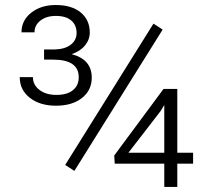

<svg xmlns="http://www.w3.org/2000/svg" viewBox="-20 -735 816 755"><path d="M272.5 -63 236.3 -86.4 583.5 -642.1 619.6 -618.7ZM677.2 -134.3H739.3V-91.3H677.2V0H626V-91.3H431.2L429.2 -123.5L623 -385.3H677.2ZM484.9 -134.3H626V-321.8L610.8 -297.4ZM153.3 -540.5H195.3Q234.9 -541.5 258.1 -559.1Q281.2 -576.7 281.2 -606Q281.2 -636.2 260.3 -654.3Q239.3 -672.4 199.7 -672.4Q162.6 -672.4 139.2 -654.3Q115.7 -636.2 115.7 -607.9H64.5Q64.5 -654.8 102.8 -685.1Q141.1 -715.3 199.2 -715.3Q261.7 -715.3 297.4 -686Q333 -656.7 333 -606.9Q333 -579.6 314.5 -556.6Q295.9 -533.7 261.7 -522Q340.8 -501.5 340.8 -429.7Q340.8 -379.9 302.2 -349.6Q263.7 -319.3 200.2 -319.3Q137.2 -319.3 97.4 -350.3Q57.6 -381.3 57.6 -431.6H109.4Q109.4 -401.4 135 -381.6Q160.6 -361.8 201.7 -361.8Q244.1 -361.8 266.8 -380.4Q289.6 -398.9 289.6 -431.2Q289.6 -500.5 189 -500.5H153.3Z"/></svg>

Font: RobotoInd Light
Style: Regular
Weight: 300
Designer: Google
Version: Version 2.001151; 2014